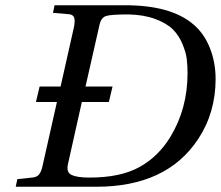

<svg xmlns="http://www.w3.org/2000/svg" viewBox="-20 -712 842 732"><path d="M40 0 46 -29 102 -35Q120 -36 129 -47Q138 -58 143 -83L197 -323H117L131 -382H211L262 -609Q267 -634 262.5 -645.5Q258 -657 241 -658L182 -663L188 -692H457Q631 -692 716 -620Q758 -585 780 -529.5Q802 -474 802 -411Q802 -282 735 -181Q615 0 347 0ZM321 -35Q439 -35 511.5 -75Q584 -115 630 -191Q695 -298 695 -433Q695 -462 692 -487Q689 -512 675.5 -544.5Q662 -577 639 -600Q616 -623 572 -639.5Q528 -656 469 -657Q403 -657 384.5 -651Q366 -645 360 -620L306 -382H409L395 -323H292L239 -86Q232 -55 253 -45Q274 -35 321 -35Z"/></svg>

Font: Heuristica
Style: Italic
Weight: 400
Italic angle: -13°
Version: Version 1.0.2